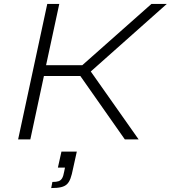

<svg xmlns="http://www.w3.org/2000/svg" viewBox="-20 -708 867 975"><path d="M72 0 220 -688H281L214 -377H398L749 -688H827L441 -345L684 0H614L388 -322H203L134 0ZM240 247 246 216Q267 216 278 212Q289 208 295.5 197Q302 186 306 163L310 143H274L292 62H370L351 148Q345 179 338 198Q331 217 320 227.5Q309 238 290 242.5Q271 247 240 247Z"/></svg>

Font: Saira Expanded Light
Style: Italic
Weight: 300
Width: 7
Italic angle: -12°
Designer: Hector Gatti with collaboration of the Omnibus-Type team
Foundry: Omnibus-Type
Version: Version 1.101